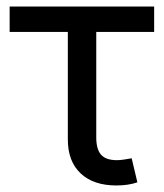

<svg xmlns="http://www.w3.org/2000/svg" viewBox="-20 -566 506 593"><path d="M339.4 6.8Q268.6 6.8 229 -30.5Q189.5 -67.9 189.5 -134.8V-467.3H9.8V-545.9H456.1V-467.3H277.3V-141.6Q277.3 -105 292.2 -88.1Q307.1 -71.3 341.3 -71.3Q350.1 -71.3 363 -73.2Q376 -75.2 386.7 -77.1L404.3 -2.9Q376.5 6.8 339.4 6.8Z"/></svg>

Font: Inter-Regular
Style: Regular
Weight: 400
Designer: Rasmus Andersson
Foundry: rsms
Version: Version 4.000;git-a52131595